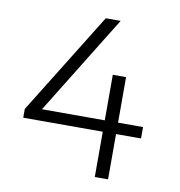

<svg xmlns="http://www.w3.org/2000/svg" viewBox="-76 -730 752 801"><g transform="rotate(10 300.0 -330.0)"><path d="M377.9 0V-191.9H41V-229L308.1 -660.2H371.1L111.8 -240.2H377.9V-433.1H434.1V-240.2H540V-191.9H434.1V0Z"/></g></svg>

Font: Office Code Pro D Light
Style: Regular
Weight: 300
Designer: Nathan Rutzky & Paul D. Hunt
Foundry: Adobe Systems Incorporated
Version: Version 1.004;PS 001.004;hotconv 1.0.70;makeotf.lib2.5.58329